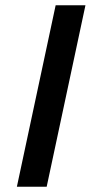

<svg xmlns="http://www.w3.org/2000/svg" viewBox="-20 -708 344 728"><path d="M191 -688 44 0H157L304 -688Z"/></svg>

Font: Saira UNSAM Medium Italic
Style: Regular
Weight: 500
Italic angle: -12°
Designer: Hector Gatti with collaboration of the Omnibus-Type team
Foundry: Omnibus-Type
Version: Version 0.072;PS 000.072;hotconv 1.0.88;makeotf.lib2.5.64775